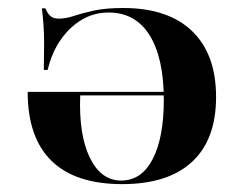

<svg xmlns="http://www.w3.org/2000/svg" viewBox="-20 -449 609 480"><path d="M285.5 11.3Q168.5 11.3 108.9 -46.8Q49.2 -104.8 49.2 -219.4H429.8L431.5 -210.5H180.6Q176.6 -112.9 204.4 -55.2Q232.3 2.4 283.1 2.4Q333.9 2.4 361.7 -51.2Q389.5 -104.8 389.5 -199.2Q389.5 -304 354 -360.9Q318.5 -417.7 251.6 -417.7Q215.3 -417.7 185.1 -400Q154.8 -382.3 132.3 -350.4Q109.7 -318.5 99.2 -274.2H89.5Q90.3 -310.5 90.3 -337.9Q90.3 -365.3 88.7 -387.1Q87.1 -408.9 84.7 -428.2H93.5Q99.2 -414.5 106.5 -408.5Q113.7 -402.4 127.4 -402.4Q144.4 -402.4 164.9 -409.3Q185.5 -416.1 214.9 -422.6Q244.4 -429 287.9 -429Q400 -429 460.1 -371.4Q520.2 -313.7 520.2 -206.5Q520.2 -100 460.1 -44.4Q400 11.3 285.5 11.3Z"/></svg>

Font: Playfair 144pt SemiExpanded ExtraBold
Style: Regular
Weight: 800
Width: 6
Designer: Claus Eggers Sørensen
Foundry: Claus Eggers Sørensen
Version: Version 2.203